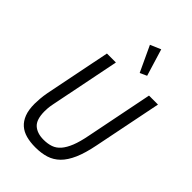

<svg xmlns="http://www.w3.org/2000/svg" viewBox="-279 -1051 1165 1165"><g transform="rotate(45 303.0 -468.5)"><path d="M245 -698 155 -249Q150 -224 149 -208.5Q148 -193 148 -183Q148 -112 179.5 -84Q211 -56 266 -56Q301 -56 328.5 -65.5Q356 -75 377 -99Q398 -123 414.5 -164Q431 -205 443 -268L529 -698H606L518 -260Q502 -179 479 -126.5Q456 -74 425 -43.5Q394 -13 354 -0.5Q314 12 263 12Q219 12 184 2.5Q149 -7 124.5 -28.5Q100 -50 86.5 -85Q73 -120 73 -172Q73 -189 75 -215.5Q77 -242 83 -274L168 -698ZM315 -920 383 -949 436 -775 392 -755Z"/></g></svg>

Font: IBM Plex Sans Condensed
Style: Italic
Weight: 400
Width: 3
Italic angle: -11°
Designer: Mike Abbink, Paul van der Laan, Pieter van Rosmalen
Foundry: Bold Monday
Version: Version 1.3